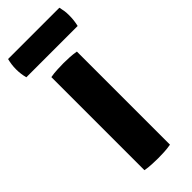

<svg xmlns="http://www.w3.org/2000/svg" viewBox="-249 -764 803 803"><g transform="rotate(-45 152.5 -363.0)"><path d="M76 -550.5Q94 -554 116.8 -555Q139.5 -556 153 -556Q167.5 -556 187.8 -555Q208 -554 227 -550.5V0Q208 3.5 187.8 4.5Q167.5 5.5 153 5.5Q139.5 5.5 116.8 4.5Q94 3.5 76 0ZM1.5 -624Q-5.5 -650 -5.5 -678Q-5.5 -705 1.5 -732H305Q308.5 -717 310 -706.2Q311.5 -695.5 311.5 -679.5Q311.5 -651 305 -624Z"/></g></svg>

Font: Signika Negative SC
Style: Bold
Weight: 700
Designer: Anna Giedryś
Foundry: Anna Giedryś
Version: Version 2.000; ttfautohint (v1.8.3) -l 8 -r 50 -G 200 -x 9 -